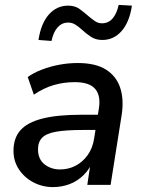

<svg xmlns="http://www.w3.org/2000/svg" viewBox="-20 -754 577 783"><path d="M196 9Q153 9 116 -10.5Q79 -30 57 -63.5Q35 -97 35 -139Q35 -191 63.5 -223Q92 -255 153 -270.5Q214 -286 310 -286H390L381 -224H319Q250 -224 209.5 -217Q169 -210 152 -192.5Q135 -175 135 -145Q135 -105 161.5 -84Q188 -63 225 -63Q259 -63 288 -78Q317 -93 337.5 -121.5Q358 -150 364 -190L383 -310Q392 -363 368.5 -391Q345 -419 285 -419Q240 -419 199 -407Q158 -395 118 -368L93 -440Q117 -457 150.5 -470Q184 -483 221.5 -490Q259 -497 297 -497Q370 -497 412.5 -470Q455 -443 470.5 -395Q486 -347 476 -284L431 0H336L352 -107H362Q349 -68 322.5 -41.5Q296 -15 263.5 -3Q231 9 196 9ZM190 -587 137 -591Q147 -658 179 -694.5Q211 -731 258 -731Q286 -731 305 -717Q324 -703 341 -688Q354 -677 367 -668Q380 -659 396 -659Q422 -659 439 -678.5Q456 -698 464 -734L518 -731Q508 -664 476 -627.5Q444 -591 397 -591Q370 -591 350 -604.5Q330 -618 314 -633Q301 -645 287.5 -653.5Q274 -662 258 -662Q233 -662 215.5 -643Q198 -624 190 -587Z"/></svg>

Font: Nunito Sans 12pt ExtraLight 12pt SemiBold
Style: Italic
Weight: 600
Italic angle: -9°
Version: Version 3.101;gftools[0.9.27]